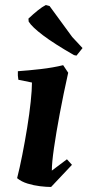

<svg xmlns="http://www.w3.org/2000/svg" viewBox="-20 -731 348 763"><path d="M107 -403 53 -414Q50 -430 51 -448Q94 -451 142 -456.5Q190 -462 231 -472L251 -442Q232 -357 217.5 -279.5Q203 -202 194.5 -143Q186 -84 186 -53L246 -98L266 -76L183 12Q164 12 139 9Q114 6 89.5 -1.5Q65 -9 48 -23Q58 -62 68.5 -115Q79 -168 88 -223.5Q97 -279 102 -326.5Q107 -374 107 -403ZM284 -510 274 -512Q194 -558 150.5 -591Q107 -624 94 -645L93 -657Q112 -675 130 -689.5Q148 -704 162 -711L177 -707L267 -584L308 -540Z"/></svg>

Font: Labrada
Style: Bold Italic
Weight: 700
Italic angle: -7°
Designer: Mercedes Jáuregui
Foundry: Omnibus-Type Team
Version: Version 1.000; ttfautohint (v1.8.4.7-5d5b)